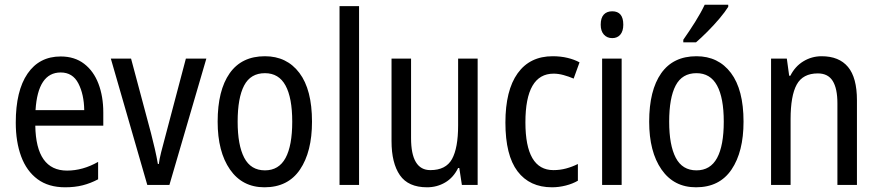

<svg xmlns="http://www.w3.org/2000/svg" viewBox="-20 -852 3731 816"><path d="M238 -612Q297 -612 337.5 -581Q378 -550 398.5 -496Q419 -442 419 -374V-318H130Q133 -127 265 -127Q332 -127 397 -164V-90Q365 -73 331.5 -64.5Q298 -56 257 -56Q186 -56 139.5 -90.5Q93 -125 70 -187Q47 -249 47 -331Q47 -466 97 -539Q147 -612 238 -612ZM238 -544Q141 -544 131 -384H338Q337 -451 313 -497.5Q289 -544 238 -544Z M606 -66 451 -603H537L622 -285Q630 -254 638 -219.5Q646 -185 651 -155H655Q657 -174 665 -205.5Q673 -237 682 -270L770 -603H857L700 -66Z M1306 -335Q1306 -207 1255 -131.5Q1204 -56 1104 -56Q1010 -56 957.5 -131.5Q905 -207 905 -335Q905 -468 956 -540.5Q1007 -613 1106 -613Q1199 -613 1252.5 -542Q1306 -471 1306 -335ZM990 -335Q990 -235 1018 -181.5Q1046 -128 1106 -128Q1165 -128 1193.5 -180.5Q1222 -233 1222 -335Q1222 -436 1193.5 -488.5Q1165 -541 1106 -541Q1045 -541 1017.5 -488.5Q990 -436 990 -335Z M1506 -66H1423V-826H1506Z M2010 -603V-66H1943L1932 -138H1927Q1907 -97 1872 -76.5Q1837 -56 1795 -56Q1715 -56 1679.5 -107.5Q1644 -159 1644 -252V-603H1727V-265Q1727 -129 1809 -129Q1875 -129 1901 -176Q1927 -223 1927 -319V-603Z M2326 -56Q2231 -56 2179.5 -124Q2128 -192 2128 -331Q2128 -468 2180 -540.5Q2232 -613 2329 -613Q2363 -613 2392 -606Q2421 -599 2443 -587L2418 -518Q2397 -527 2375 -533Q2353 -539 2333 -539Q2213 -539 2213 -332Q2213 -129 2332 -129Q2360 -129 2386 -136Q2412 -143 2436 -155V-84Q2414 -71 2384.5 -63.5Q2355 -56 2326 -56Z M2582 -804Q2629 -804 2629 -747Q2629 -720 2616.5 -705Q2604 -690 2582 -690Q2560 -690 2546.5 -705Q2533 -720 2533 -747Q2533 -776 2546 -790Q2559 -804 2582 -804ZM2622 -603V-66H2539V-603Z M3140 -335Q3140 -207 3089 -131.5Q3038 -56 2938 -56Q2844 -56 2791.5 -131.5Q2739 -207 2739 -335Q2739 -468 2790 -540.5Q2841 -613 2940 -613Q3033 -613 3086.5 -542Q3140 -471 3140 -335ZM2824 -335Q2824 -235 2852 -181.5Q2880 -128 2940 -128Q2999 -128 3027.5 -180.5Q3056 -233 3056 -335Q3056 -436 3027.5 -488.5Q2999 -541 2940 -541Q2879 -541 2851.5 -488.5Q2824 -436 2824 -335ZM3075 -823Q3062 -802 3038 -773.5Q3014 -745 2986.5 -717.5Q2959 -690 2938 -672H2884V-683Q2910 -720 2934.5 -759Q2959 -798 2975 -832H3075Z M3472 -613Q3546 -613 3584 -567.5Q3622 -522 3622 -426V-66H3539V-413Q3539 -476 3519 -508Q3499 -540 3456 -540Q3392 -540 3366 -492.5Q3340 -445 3340 -345V-66H3257V-603H3324L3334 -530H3339Q3359 -570 3394.5 -591.5Q3430 -613 3472 -613Z"/></svg>

Font: Noto Sans Malayalam UI Condensed
Style: Regular
Weight: 400
Width: 3
Designer: Jelle Bosma - Monotype Design Team
Foundry: Monotype Imaging Inc.
Version: Version 2.104; ttfautohint (v1.8.4.7-5d5b)